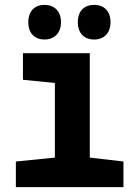

<svg xmlns="http://www.w3.org/2000/svg" viewBox="-20 -767 570 787"><path d="M366 -605C406 -605 433 -631 433 -676C433 -722 406 -747 366 -747C326 -747 299 -723 299 -676C299 -630 326 -605 366 -605ZM162 -605C202 -605 230 -631 230 -676C230 -722 202 -747 162 -747C124 -747 96 -723 96 -676C96 -629 124 -605 162 -605ZM45 0H486V-105L348 -121V-549H74V-440L205 -427V-121L45 -105Z"/></svg>

Font: Noto Sans Mono Condensed ExtraBold
Style: Regular
Weight: 800
Width: 3
Designer: Monotype Design Team
Foundry: Monotype Imaging Inc.
Version: Version 2.014